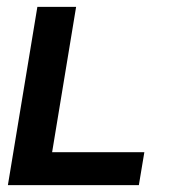

<svg xmlns="http://www.w3.org/2000/svg" viewBox="-20 -540 540 560"><path d="M3 0 89 -520H202L132 -96H401L385 0Z"/></svg>

Font: Iosevka Term Curly
Style: Bold Italic
Weight: 700
Italic angle: -9°
Designer: Belleve Invis
Foundry: Belleve Invis
Version: Version 32.3.0